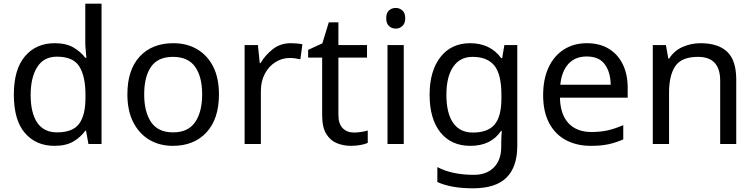

<svg xmlns="http://www.w3.org/2000/svg" viewBox="-20 -780 4089 1040"><path d="M275 10Q175 10 115 -59.5Q55 -129 55 -267Q55 -405 115.5 -475.5Q176 -546 276 -546Q338 -546 377.5 -523Q417 -500 442 -467H448Q447 -480 444.5 -505.5Q442 -531 442 -546V-760H530V0H459L446 -72H442Q418 -38 378 -14Q338 10 275 10ZM289 -63Q374 -63 408.5 -109.5Q443 -156 443 -250V-266Q443 -366 410 -419.5Q377 -473 288 -473Q217 -473 181.5 -416.5Q146 -360 146 -265Q146 -169 181.5 -116Q217 -63 289 -63Z M1166 -269Q1166 -136 1098.5 -63Q1031 10 916 10Q845 10 789.5 -22.5Q734 -55 702 -117.5Q670 -180 670 -269Q670 -402 737 -474Q804 -546 919 -546Q992 -546 1047.5 -513.5Q1103 -481 1134.5 -419.5Q1166 -358 1166 -269ZM761 -269Q761 -174 798.5 -118.5Q836 -63 918 -63Q999 -63 1037 -118.5Q1075 -174 1075 -269Q1075 -364 1037 -418Q999 -472 917 -472Q835 -472 798 -418Q761 -364 761 -269Z M1555 -546Q1570 -546 1587.5 -544.5Q1605 -543 1618 -540L1607 -459Q1594 -462 1578.5 -464Q1563 -466 1549 -466Q1508 -466 1472 -443.5Q1436 -421 1414.5 -380.5Q1393 -340 1393 -286V0H1305V-536H1377L1387 -438H1391Q1417 -482 1458 -514Q1499 -546 1555 -546Z M1897 -62Q1917 -62 1938 -65.5Q1959 -69 1972 -73V-6Q1958 1 1932 5.5Q1906 10 1882 10Q1840 10 1804.5 -4.5Q1769 -19 1747 -55Q1725 -91 1725 -156V-468H1649V-510L1726 -545L1761 -659H1813V-536H1968V-468H1813V-158Q1813 -109 1836.5 -85.5Q1860 -62 1897 -62Z M2124 -737Q2144 -737 2159.5 -723.5Q2175 -710 2175 -681Q2175 -653 2159.5 -639Q2144 -625 2124 -625Q2102 -625 2087 -639Q2072 -653 2072 -681Q2072 -710 2087 -723.5Q2102 -737 2124 -737ZM2167 -536V0H2079V-536Z M2527 -546Q2580 -546 2622.5 -526Q2665 -506 2695 -465H2700L2712 -536H2782V9Q2782 124 2723.5 182Q2665 240 2542 240Q2424 240 2349 206V125Q2428 167 2547 167Q2616 167 2655.5 126.5Q2695 86 2695 16V-5Q2695 -17 2696 -39.5Q2697 -62 2698 -71H2694Q2640 10 2528 10Q2424 10 2365.5 -63Q2307 -136 2307 -267Q2307 -395 2365.5 -470.5Q2424 -546 2527 -546ZM2539 -472Q2472 -472 2435 -418.5Q2398 -365 2398 -266Q2398 -167 2434.5 -114.5Q2471 -62 2541 -62Q2622 -62 2659 -105.5Q2696 -149 2696 -246V-267Q2696 -377 2658 -424.5Q2620 -472 2539 -472Z M3159 -546Q3228 -546 3277.5 -516Q3327 -486 3353.5 -431.5Q3380 -377 3380 -304V-251H3013Q3015 -160 3059.5 -112.5Q3104 -65 3184 -65Q3235 -65 3274.5 -74.5Q3314 -84 3356 -102V-25Q3315 -7 3275 1.5Q3235 10 3180 10Q3104 10 3045.5 -21Q2987 -52 2954.5 -113.5Q2922 -175 2922 -264Q2922 -352 2951.5 -415Q2981 -478 3034.5 -512Q3088 -546 3159 -546ZM3158 -474Q3095 -474 3058.5 -433.5Q3022 -393 3015 -321H3288Q3287 -389 3256 -431.5Q3225 -474 3158 -474Z M3774 -546Q3870 -546 3919 -499.5Q3968 -453 3968 -349V0H3881V-343Q3881 -472 3761 -472Q3672 -472 3638 -422Q3604 -372 3604 -278V0H3516V-536H3587L3600 -463H3605Q3631 -505 3677 -525.5Q3723 -546 3774 -546Z"/></svg>

Font: Noto Sans Tifinagh Hawad
Style: Regular
Weight: 400
Designer: JamraPatel
Foundry: JamraPatel LLC
Version: Version 2.006; ttfautohint (v1.8.4.7-5d5b)